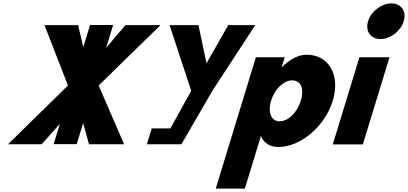

<svg xmlns="http://www.w3.org/2000/svg" viewBox="-20 -850 2401 1130"><path d="M710.3 -1 560.6 -346.9 924.7 -702.2H718.2L604.7 -568.5L645.9 -703H510L470.3 -573L439.7 -702.2H241.6L380 -346.9L27.3 -1H225.3L332.2 -121.2L295.6 -1.8H431.5L469.3 -125.5L503.8 -1Z M978 -702.1 1105.4 -315.4 983 -94.4H872.9L844.3 -0.9H931.2H1047.7L1232.8 -320.5L1482.3 -702.1H1323.4L1195.3 -477.7L1148.1 -702.1Z M1938.4 -257C1984.2 -407 1916.2 -528 1784.4 -528C1733.4 -528 1680.1 -497 1639.6 -455H1637.8L1655.5 -513H1486L1249.7 260H1421L1515.5 -49C1533.6 -8 1568.1 15 1618.4 15C1750.2 15 1892.5 -107 1938.4 -257ZM1750.4 -257C1728.7 -186 1674.7 -136 1625.9 -136C1577.8 -136 1553.8 -186 1575.5 -257C1596.9 -327 1649.3 -377 1699.6 -377C1752.1 -377 1771.8 -327 1750.4 -257Z M2283.3 -830C2225.3 -830 2163.9 -783 2146.2 -725C2128.4 -667 2161.1 -620 2219.1 -620C2277.1 -620 2338.4 -667 2356.2 -725C2373.9 -783 2341.3 -830 2283.3 -830ZM2095.3 -513H2272.3L2115.5 0H1938.5Z"/></svg>

Font: Hussar
Style: BdSuprConOblThree
Weight: 700
Foundry: Cannot Into Space Fonts
Version: Version 2.00